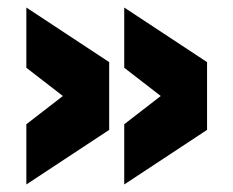

<svg xmlns="http://www.w3.org/2000/svg" viewBox="-20 -595 620 510"><path d="M310 -105V-265L407 -340L310 -415V-575L530 -430V-250ZM50 -105V-265L147 -340L50 -415V-575L270 -430V-250Z"/></svg>

Font: Tanohe Sans Black
Style: Regular
Weight: 900
Designer: Village Type and Design LLC & Cristiano Sobral
Foundry: Cooper Hewitt Smithsonian Design Museum
Version: Version 1.00;March 11, 2020;FontCreator 12.0.0.2522 64-bit; 